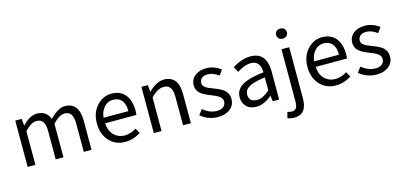

<svg xmlns="http://www.w3.org/2000/svg" viewBox="-81 -1352 4579 2175"><g transform="rotate(-15 2208.5 -264.5)"><path d="M91.8 0V-543H167L174.8 -463.9H177.7Q262.7 -555.7 346.7 -556.6Q460.9 -555.7 497.1 -453.1Q592.8 -555.7 675.8 -556.6Q839.8 -554.7 840.8 -343.8V0H750V-332Q750 -454.1 682.6 -472.7Q667 -476.6 649.4 -476.6Q586.9 -475.6 511.7 -393.6V0H420.9V-332Q420.9 -454.1 353.5 -472.7Q337.9 -476.6 320.3 -476.6Q255.9 -475.6 182.6 -393.6V0Z M1236.3 12.7Q1114.3 12.7 1041 -75.2Q976.6 -153.3 976.6 -271.5Q976.6 -412.1 1066.4 -494.1Q1134.8 -556.6 1221.7 -556.6Q1353.5 -556.6 1408.2 -446.3Q1437.5 -384.8 1437.5 -301.8Q1437.5 -275.4 1433.6 -250H1067.4Q1073.2 -136.7 1151.4 -86.9Q1193.4 -59.6 1248 -59.6Q1321.3 -60.5 1383.8 -102.5L1417 -43Q1331.1 12.7 1236.3 12.7ZM1066.4 -315.4H1357.4Q1357.4 -451.2 1265.6 -478.5Q1245.1 -484.4 1222.7 -484.4Q1145.5 -484.4 1100.6 -416Q1072.3 -373 1066.4 -315.4Z M1571.3 0V-543H1646.5L1654.3 -464.8H1657.2Q1746.1 -551.8 1829.1 -556.6Q1835 -556.6 1839.8 -556.6Q2004.9 -554.7 2005.9 -343.8V0H1914.1V-332Q1914.1 -448.2 1852.5 -470.7Q1834 -476.6 1811.5 -476.6Q1752.9 -476.6 1692.4 -422.9Q1678.7 -410.2 1662.1 -393.6V0Z M2324.2 12.7Q2214.8 12.7 2127 -56.6Q2124 -59.6 2121.1 -61.5L2166 -122.1Q2246.1 -57.6 2327.1 -57.6Q2408.2 -57.6 2428.7 -113.3Q2433.6 -127.9 2433.6 -142.6Q2433.6 -191.4 2357.4 -226.6Q2340.8 -233.4 2309.6 -246.1Q2208 -284.2 2173.8 -326.2Q2147.5 -360.4 2147.5 -403.3Q2147.5 -485.4 2218.8 -528.3Q2267.6 -556.6 2335 -556.6Q2425.8 -555.7 2503.9 -496.1L2460 -436.5Q2393.6 -485.4 2335 -485.4Q2256.8 -485.4 2240.2 -431.6Q2236.3 -418.9 2236.3 -407.2Q2236.3 -365.2 2296.9 -336.9Q2310.5 -331.1 2355.5 -313.5Q2445.3 -279.3 2476.6 -251Q2521.5 -210 2521.5 -148.4Q2521.5 -63.5 2449.2 -18.6Q2397.5 12.7 2324.2 12.7Z M2774.4 12.7Q2680.7 12.7 2638.7 -53.7Q2615.2 -91.8 2615.2 -140.6Q2615.2 -249 2741.2 -298.8Q2817.4 -329.1 2949.2 -343.8Q2947.3 -480.5 2837.9 -481.4Q2760.7 -480.5 2674.8 -422.9L2638.7 -486.3Q2748 -556.6 2852.5 -556.6Q3004.9 -556.6 3034.2 -406.2Q3041 -373 3041 -334V0H2965.8L2958 -65.4H2955.1Q2860.4 12.7 2774.4 12.7ZM2800.8 -59.6Q2865.2 -59.6 2938.5 -123Q2944.3 -127.9 2949.2 -131.8V-284.2Q2750 -259.8 2714.8 -190.4Q2705.1 -170.9 2705.1 -147.5Q2705.1 -76.2 2772.5 -62.5Q2786.1 -59.6 2800.8 -59.6Z M3157.2 243.2Q3116.2 243.2 3077.1 228.5L3094.7 159.2Q3122.1 168.9 3146.5 168.9Q3200.2 168.9 3210 110.4Q3213.9 89.8 3213.9 61.5V-543H3304.7V61.5Q3302.7 242.2 3157.2 243.2ZM3259.8 -655.3Q3216.8 -655.3 3202.1 -690.4Q3197.3 -702.1 3197.3 -713.9Q3197.3 -757.8 3237.3 -770.5Q3249 -773.4 3259.8 -773.4Q3303.7 -773.4 3318.4 -738.3Q3323.2 -726.6 3323.2 -713.9Q3323.2 -675.8 3287.1 -660.2Q3273.4 -655.3 3259.8 -655.3Z M3706.1 12.7Q3584 12.7 3510.7 -75.2Q3446.3 -153.3 3446.3 -271.5Q3446.3 -412.1 3536.1 -494.1Q3604.5 -556.6 3691.4 -556.6Q3823.2 -556.6 3877.9 -446.3Q3907.2 -384.8 3907.2 -301.8Q3907.2 -275.4 3903.3 -250H3537.1Q3543 -136.7 3621.1 -86.9Q3663.1 -59.6 3717.8 -59.6Q3791 -60.5 3853.5 -102.5L3886.7 -43Q3800.8 12.7 3706.1 12.7ZM3536.1 -315.4H3827.1Q3827.1 -451.2 3735.4 -478.5Q3714.8 -484.4 3692.4 -484.4Q3615.2 -484.4 3570.3 -416Q3542 -373 3536.1 -315.4Z M4183.6 12.7Q4074.2 12.7 3986.3 -56.6Q3983.4 -59.6 3980.5 -61.5L4025.4 -122.1Q4105.5 -57.6 4186.5 -57.6Q4267.6 -57.6 4288.1 -113.3Q4293 -127.9 4293 -142.6Q4293 -191.4 4216.8 -226.6Q4200.2 -233.4 4168.9 -246.1Q4067.4 -284.2 4033.2 -326.2Q4006.8 -360.4 4006.8 -403.3Q4006.8 -485.4 4078.1 -528.3Q4127 -556.6 4194.3 -556.6Q4285.2 -555.7 4363.3 -496.1L4319.3 -436.5Q4252.9 -485.4 4194.3 -485.4Q4116.2 -485.4 4099.6 -431.6Q4095.7 -418.9 4095.7 -407.2Q4095.7 -365.2 4156.2 -336.9Q4169.9 -331.1 4214.8 -313.5Q4304.7 -279.3 4335.9 -251Q4380.9 -210 4380.9 -148.4Q4380.9 -63.5 4308.6 -18.6Q4256.8 12.7 4183.6 12.7Z"/></g></svg>

Font: Taipei Sans TC Beta
Style: Regular
Weight: 400
Designer: JT Foundry
Foundry: JT Foundry
Version: Version 1.000